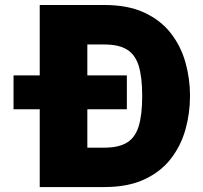

<svg xmlns="http://www.w3.org/2000/svg" viewBox="-20 -756 822 776"><path d="M492.7 -451.2V-314.5H34.7V-451.2ZM748 -368.2Q748 -298.3 729.5 -232.4Q710.9 -166.5 670.2 -114Q629.4 -61.5 563.2 -30.8Q497.1 0 401.9 0H140.6V-735.8H401.9Q497.1 -735.8 563.2 -705.1Q629.4 -674.3 670.2 -622.1Q710.9 -569.8 729.5 -503.9Q748 -438 748 -368.2ZM554.7 -368.2Q554.7 -445.3 540.3 -490.7Q525.9 -536.1 492.4 -556.2Q459 -576.2 401.9 -576.2H333V-159.2H401.9Q459 -159.2 492.4 -179.2Q525.9 -199.2 540.3 -245.1Q554.7 -291 554.7 -368.2Z"/></svg>

Font: Estedad-FD Black
Style: Regular
Weight: 900
Designer: Amin Abedi
Version: Version 7.3